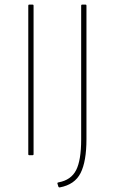

<svg xmlns="http://www.w3.org/2000/svg" viewBox="-20 -675 499 835"><path d="M107 0Q103 0 103 -4V-651Q103 -655 107 -655H122Q126 -655 126 -651V-4Q126 0 122 0ZM240 140Q236 141 234 137L230 124Q228 119 235 118Q289 108 311 65Q333 22 333 -69V-651Q333 -655 337 -655H352Q356 -655 356 -651V-70Q356 27 330.5 77.5Q305 128 240 140Z"/></svg>

Font: Sofia Sans Thin
Style: Regular
Weight: 250
Designer: Botio Nikoltchev, Ani Petrova
Foundry: lettersoup
Version: Version 4.101